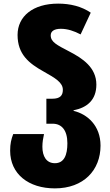

<svg xmlns="http://www.w3.org/2000/svg" viewBox="-20 -790 610 1060"><path d="M283 250C442 250 535 149 535 14C535 -97 462 -160 386 -178V-181C462 -196 512 -239 512 -323C512 -418 435 -468 364 -505C293 -542 260 -558 260 -595C260 -618 280 -631 316 -631C353 -631 389 -619 425 -600L481 -720C430 -755 367 -770 301 -770C162 -770 77 -700 77 -597C77 -490 140 -440 221 -395C287 -358 327 -334 327 -294C327 -263 312 -245 269 -245H236V-107H271C319 -107 352 -73 352 1C352 66 334 111 283 111C236 111 214 73 214 20C214 -5 218 -27 223 -50H53C42 -21 36 3 36 42C36 171 138 250 283 250Z"/></svg>

Font: Noto Sans Georgian SemiCondensed Black
Style: Regular
Weight: 900
Width: 4
Designer: Monotype Design Team, Akaki Razmadze
Foundry: Google LLC
Version: Version 2.005